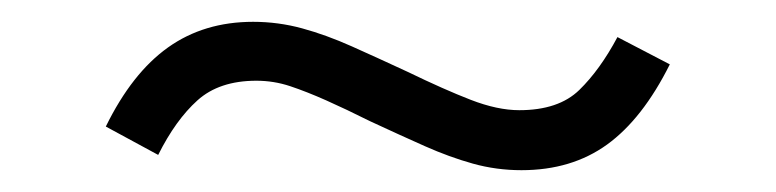

<svg xmlns="http://www.w3.org/2000/svg" viewBox="-20 -372 711 176"><path d="M458 -216Q435 -216 413.5 -222Q392 -228 369.5 -238Q347 -248 319 -261Q297 -272 279 -280Q261 -288 246 -293Q231 -298 215 -298Q181 -298 161 -280Q141 -262 125 -230L77 -256Q101 -305 134 -328.5Q167 -352 212 -352Q235 -352 257 -346Q279 -340 302.5 -329.5Q326 -319 354 -306Q387 -290 411.5 -280.5Q436 -271 456 -271Q492 -271 511 -289.5Q530 -308 546 -338L594 -313Q569 -263 536.5 -239.5Q504 -216 458 -216Z"/></svg>

Font: Nunito Sans 7pt SemiExpanded Light
Style: Regular
Weight: 300
Width: 6
Designer: Vernon Adams
Foundry: Vernon Adams
Version: Version 3.101;gftools[0.9.27]